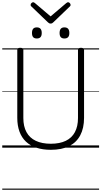

<svg xmlns="http://www.w3.org/2000/svg" viewBox="-20 -1316 903 1711"><path d="M433 19Q361 19 305 0.5Q249 -18 211 -54Q173 -90 153.5 -143.5Q134 -197 134 -266V-871Q134 -881 140 -885.5Q146 -890 160 -890Q175 -890 181.5 -885.5Q188 -881 188 -871V-264Q188 -190 216 -138.5Q244 -87 299 -61Q354 -35 433 -35Q512 -35 566 -61Q620 -87 647.5 -138.5Q675 -190 675 -264V-871Q675 -881 681.5 -885.5Q688 -890 702 -890Q729 -890 729 -871V-266Q729 -174 695 -110Q661 -46 595.5 -13.5Q530 19 433 19ZM308 -973Q286 -973 275.5 -985Q265 -997 265 -1022Q265 -1047 275.5 -1059.5Q286 -1072 308 -1072Q330 -1072 341 -1059.5Q352 -1047 352 -1022Q352 -997 341 -985Q330 -973 308 -973ZM554 -973Q532 -973 521.5 -985Q511 -997 511 -1022Q511 -1047 521.5 -1059.5Q532 -1072 554 -1072Q576 -1072 587 -1059.5Q598 -1047 598 -1022Q598 -997 587 -985Q576 -973 554 -973ZM587 -1296Q595 -1296 602 -1288.5Q609 -1281 609 -1272Q609 -1270 608.5 -1267Q608 -1264 604 -1260L456 -1118Q451 -1113 445.5 -1109.5Q440 -1106 431 -1106Q422 -1106 417 -1109.5Q412 -1113 406 -1118L258 -1260Q254 -1264 253.5 -1267.5Q253 -1271 253 -1273Q253 -1282 260.5 -1289Q268 -1296 275 -1296Q280 -1296 284 -1293.5Q288 -1291 292 -1288L431 -1170L570 -1288Q575 -1291 578.5 -1293.5Q582 -1296 587 -1296ZM0 365H863V375H0ZM0 -20H863V0H0ZM0 -505H863V-500H0ZM0 -885H863V-875H0Z"/></svg>

Font: Playwrite GB S Guides
Style: Regular
Weight: 400
Designer: Veronika Burian, José Scaglione
Foundry: TypeTogether
Version: Version 1.003